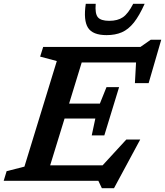

<svg xmlns="http://www.w3.org/2000/svg" viewBox="-42 -955 872 1014"><path d="M496 39 477.5 0H-22.5L-7 -51L87 -75L258 -632.5L170 -656L186 -707H699.5L754 -745H809.5L743 -516H670.5L676.5 -625H389.5L323 -408H485.5L520.5 -495H587L509 -240H442.5L461.5 -329H299L223 -82H500L625 -218H698.5L560 39ZM535 -845Q579.5 -845 607.2 -864Q635 -883 661.5 -935H722Q693.5 -871.5 664.8 -835.5Q636 -799.5 601.5 -784.5Q567 -769.5 521 -769.5Q447.5 -769.5 422.8 -808.5Q398 -847.5 411 -935H463.5Q459 -883 474.8 -864Q490.5 -845 535 -845Z"/></svg>

Font: Newsreader Caption Medium
Style: Italic
Weight: 500
Italic angle: -17°
Designer: Hugues Gentile
Foundry: Production Type
Version: Version 1.001